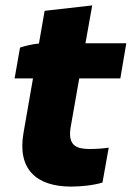

<svg xmlns="http://www.w3.org/2000/svg" viewBox="-20 -680 487 710"><path d="M243 10C281 10 327 5 359 -5L382 -134C365 -131 335 -129 312 -129C265 -129 230 -140 241 -208L273 -390H425L447 -520H296L321 -660L145 -640L124 -519C100 -517 72 -510 54 -504L34 -390H102L67 -189C43 -53 116 10 243 10Z"/></svg>

Font: Fixel Display 20240404 ExBold
Style: Italic
Weight: 800
Italic angle: -10°
Designer: AlfaBravo + MacPaw
Foundry: Kyrylo Tkachov, Marchela Mozhyna, Serhii Makarenko, Maria Weinstein, Zakhar Kryvoshyya
Version: Version 1.211;Glyphs 3.2 (3225)